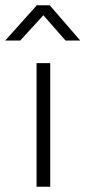

<svg xmlns="http://www.w3.org/2000/svg" viewBox="-59 -710 325 730"><path d="M80 0V-470H132V0ZM246 -556H190L106 -652L18 -556H-39L81 -690H130Z"/></svg>

Font: Ek Mukta ExtraLight
Style: Regular
Weight: 275
Designer: Girish Dalvi and Yashodeep Gholap
Foundry: Ek Type
Version: Version 2.538;PS 1.002;hotconv 16.6.51;makeotf.lib2.5.65220;